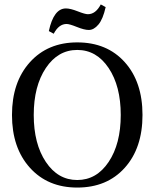

<svg xmlns="http://www.w3.org/2000/svg" viewBox="-20 -833 696 865"><path d="M222 -681 200 -693Q222 -795 277 -795Q297 -795 330 -782Q363 -769 376 -769Q411 -769 434 -813L456 -801Q444 -747 423.5 -722.5Q403 -698 380 -698Q360 -698 326.5 -711.5Q293 -725 280 -725Q245 -725 222 -681ZM328 12Q195 12 114.5 -77.5Q34 -167 34 -315Q34 -463 114.5 -552.5Q195 -642 328 -642Q462 -642 542 -553Q622 -464 622 -315Q622 -166 542 -77Q462 12 328 12ZM186.5 -103.5Q241 -22 328 -22Q415 -22 469.5 -103.5Q524 -185 524 -315Q524 -445 469.5 -526.5Q415 -608 328 -608Q241 -608 186.5 -526.5Q132 -445 132 -315Q132 -185 186.5 -103.5Z"/></svg>

Font: Arapey
Style: Regular
Weight: 400
Designer: Eduardo Rodriguez Tunni
Foundry: Eduardo Rodriguez Tunni
Version: Version 4.000